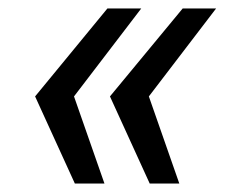

<svg xmlns="http://www.w3.org/2000/svg" viewBox="-20 -530 531 454"><path d="M334 -96 240 -302 412 -510H491L332 -302L404 -96ZM157 -96 63 -302 234 -510H314L155 -302L227 -96Z"/></svg>

Font: Saira Medium
Style: Italic
Weight: 500
Italic angle: -12°
Designer: Hector Gatti with collaboration of the Omnibus-Type team
Foundry: Omnibus-Type
Version: Version 1.100; ttfautohint (v1.8.3)